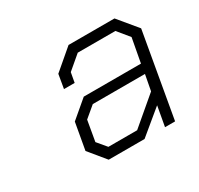

<svg xmlns="http://www.w3.org/2000/svg" viewBox="-87 -806 582 561"><g transform="rotate(-30 204.0 -525.5)"><path d="M88 -407 104 -497 163 -547H356L371 -628L339 -667H212L166 -628L160 -595H124L132 -642L200 -700H355L408 -636L358 -351H324L336 -418L255 -351H134ZM249 -384 341 -462 351 -515H175L138 -484L126 -415L152 -384Z"/></g></svg>

Font: Chakra Petch ExtraLight
Style: Italic
Weight: 275
Italic angle: -10°
Designer: Katatrad Aksorn Co.,Ltd.
Foundry: Cadson Demak Co.,Ltd.
Version: Version 1.000; ttfautohint (v1.6)